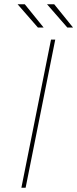

<svg xmlns="http://www.w3.org/2000/svg" viewBox="-20 -887 365 907"><path d="M81 0 221 -700H241L101 0ZM159 -757 63 -867H97L186 -757ZM298 -757 202 -867H236L325 -757Z"/></svg>

Font: Montserrat Thin
Style: Italic
Weight: 100
Italic angle: -11.3°
Designer: Julieta Ulanovsky
Foundry: Julieta Ulanovsky
Version: Version 9.000; ttfautohint (v1.8.4.7-5d5b)